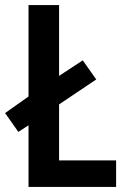

<svg xmlns="http://www.w3.org/2000/svg" viewBox="-28 -734 498 754"><path d="M84 0H428V-104H204V-324L350 -422L297 -497L204 -436V-714H84V-355L-8 -290L44 -216L84 -242Z"/></svg>

Font: Noto Sans Thai Cond SemBd
Style: Regular
Weight: 600
Width: 3
Designer: Monotype Design Team
Foundry: Monotype Imaging Inc.
Version: Version 2.002